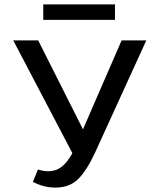

<svg xmlns="http://www.w3.org/2000/svg" viewBox="-20 -841 712 870"><path d="M501 -751H176V-821H501ZM643 -658 411 -150Q373 -68 334 -29.5Q295 9 231 9Q178 9 129 -17L152 -73Q177 -65 198 -65Q233 -65 259 -85Q285 -105 308 -147L40 -658H153L356 -255L531 -658Z"/></svg>

Font: Ysabeau Infant Semibold
Style: Regular
Weight: 600
Designer: Christian Thalmann (Catharsis Fonts)
Version: Version 0.003